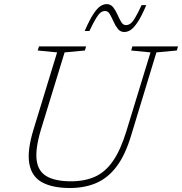

<svg xmlns="http://www.w3.org/2000/svg" viewBox="-20 -930 910 960"><path d="M185 -283Q156 -186.5 163.2 -129.8Q170.5 -73 213.8 -48.2Q257 -23.5 335 -23.5Q404.5 -23.5 456 -47Q507.5 -70.5 545.5 -125.8Q583.5 -181 612.5 -276L732.5 -668L636 -677.5L642 -698H870L864 -677.5L762 -668L635 -250.5Q606 -154.5 563 -97.5Q520 -40.5 462 -15.2Q404 10 329.5 10Q243.5 10 191.2 -18Q139 -46 126.8 -110.5Q114.5 -175 148 -284L265.5 -668L168.5 -677.5L175 -698H410.5L404.5 -677.5L303 -668ZM711.5 -904.5Q687.5 -848 668.2 -819.2Q649 -790.5 633.2 -780.2Q617.5 -770 601.5 -770Q581.5 -770 569 -786Q556.5 -802 547.5 -822.5Q538.5 -843 529.2 -859Q520 -875 505.5 -875Q494 -875 483.8 -867.8Q473.5 -860.5 460.5 -839.2Q447.5 -818 427 -775H403.5Q428 -831.5 447 -860.2Q466 -889 482 -899.2Q498 -909.5 513.5 -909.5Q533.5 -909.5 546 -893.5Q558.5 -877.5 567.5 -856.8Q576.5 -836 586 -820.2Q595.5 -804.5 609.5 -804.5Q621 -804.5 631.5 -811.5Q642 -818.5 655 -840Q668 -861.5 688 -904.5Z"/></svg>

Font: Newsreader 9pt ExtraLight
Style: Italic
Weight: 250
Italic angle: -17°
Designer: Hugues Gentile
Foundry: Production Type
Version: Version 1.003